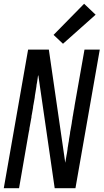

<svg xmlns="http://www.w3.org/2000/svg" viewBox="-24 -998 549 1018"><path d="M-4 0 125 -735H159H235L322 -135Q326 -156 329 -176L331 -186L334 -206L335 -216L336 -221L339 -240L341 -250L342 -260L347 -289L348 -299L350 -309L356 -343L358 -358L360 -368L361 -377L363 -387L367 -412L369 -421L372 -441L424 -735H505L376 0H342H266L179 -600L177 -593L175 -578L172 -559L170 -549L169 -539L165 -514L161 -490L160 -480L154 -446L152 -436L151 -426L145 -392L143 -382V-377L141 -367Q138 -348 134 -328L132 -318V-314L130 -304L128 -294L77 0ZM310 -766 260 -813 422 -978 483 -920Z"/></svg>

Font: Iosevka SS08
Style: Italic
Weight: 400
Italic angle: -10°
Monospace: yes
Designer: Belleve Invis
Foundry: Belleve Invis
Version: 2.1.0; ttfautohint (v1.8.2)